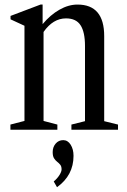

<svg xmlns="http://www.w3.org/2000/svg" viewBox="-20 -554 541 820"><path d="M24.5 0V-22L84.5 -37.5V-444L25 -471.5V-486L153 -534.5H162V-451Q195 -490.5 233.8 -512.5Q272.5 -534.5 311 -534.5Q425 -534.5 425 -400V-36.5L484 -22V0H285V-22L343 -36.5V-357.5Q343 -417 324 -446.2Q305 -475.5 262 -475.5Q206.5 -475.5 166 -417.5V-37.5L225 -22V0ZM223.5 245.5 209.5 221Q224.5 208.5 233.8 193.8Q243 179 243 169.5Q243 156.5 237.2 149.5Q231.5 142.5 224 136.8Q216.5 131 210.8 122Q205 113 205 95.5Q205 74 217.8 59.2Q230.5 44.5 250 44.5Q269.5 44.5 281.8 64Q294 83.5 294 111.5Q294 195 223.5 245.5Z"/></svg>

Font: Libre Caslon Condensed
Style: Regular
Weight: 400
Designer: Pablo Impallari, Rodrigo Fuenzalida, Katja Schimmel, Ertekin Erdin
Foundry: Pablo Impallari, Rodrigo Fuenzalida
Version: Version 2.000; ttfautohint (v1.8.4.7-5d5b);gftools[0.9.33]